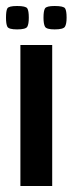

<svg xmlns="http://www.w3.org/2000/svg" viewBox="-28 -620 242 640"><path d="M40 -470H146V0H40ZM154 -522Q127 -522 122 -531Q117 -540 117 -561Q117 -584 122 -592Q127 -600 154 -600Q184 -600 189 -592Q194 -584 194 -561Q194 -540 188.5 -531Q183 -522 154 -522ZM29 -522Q1 -522 -3.5 -531Q-8 -540 -8 -561Q-8 -584 -3.5 -592Q1 -600 29 -600Q58 -600 63 -592Q68 -584 68 -561Q68 -540 63 -531Q58 -522 29 -522Z"/></svg>

Font: Smooch Sans Thin
Style: Bold
Weight: 700
Version: Version 1.010